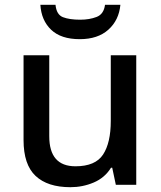

<svg xmlns="http://www.w3.org/2000/svg" viewBox="-20 -862 670 799"><path d="M547 -632V-93H462L447 -164H442Q416 -122 370 -102.5Q324 -83 273 -83Q178 -83 128 -130Q78 -177 78 -279V-632H185V-295Q185 -170 294 -170Q377 -170 409 -219Q441 -268 441 -359V-632ZM481 -842Q475 -778 431 -738.5Q387 -699 312 -699Q234 -699 193 -738Q152 -777 148 -842H211Q215 -801 242 -790.5Q269 -780 314 -780Q352 -780 382 -791.5Q412 -803 417 -842Z"/></svg>

Font: Noto Sans Telugu UI Medium
Style: Regular
Weight: 500
Designer: Jelle Bosma - Monotype Design Team
Foundry: Monotype Imaging Inc.
Version: Version 2.005; ttfautohint (v1.8.4.7-5d5b)